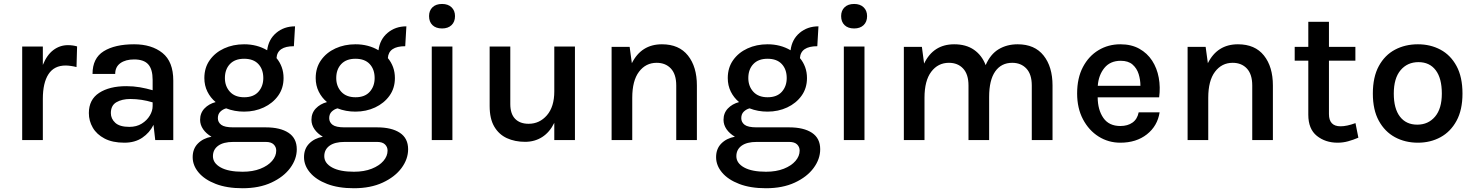

<svg xmlns="http://www.w3.org/2000/svg" viewBox="-20 -726 7647 995"><path d="M95 0V-485H202V-389.5Q223 -441.5 256.8 -466.8Q290.5 -492 332 -492Q357 -492 379.5 -485.5L376.5 -378.5Q363 -382 347.8 -384.2Q332.5 -386.5 320 -386.5Q260.5 -386.5 231.2 -341.5Q202 -296.5 202 -214V0Z M624.5 13.5Q563 13.5 522 -8Q481 -29.5 460.8 -64.5Q440.5 -99.5 440.5 -140Q440.5 -210 494 -244.8Q547.5 -279.5 635 -279.5Q671 -279.5 704.5 -273.8Q738 -268 771 -258.5V-312Q771 -367 748.2 -392.5Q725.5 -418 675 -418Q631 -418 604 -398.8Q577 -379.5 577 -343H459.5Q459.5 -424.5 517.5 -460.5Q575.5 -496.5 675 -496.5Q766 -496.5 822 -451.5Q878 -406.5 878 -308.5V0H784.5L775.5 -79Q755.5 -38 717.2 -12.2Q679 13.5 624.5 13.5ZM554.5 -140Q554.5 -110.5 577.5 -89.5Q600.5 -68.5 650.5 -68.5Q687.5 -68.5 714.5 -85.2Q741.5 -102 756.2 -126.8Q771 -151.5 771 -176.5V-195.5Q713.5 -213 655.5 -213Q612 -213 583.2 -196.2Q554.5 -179.5 554.5 -140Z M1245 -147.5Q1195 -147.5 1152 -164.5Q1135 -160 1122 -147.5Q1109 -135 1109 -113.5Q1109 -92.5 1126.5 -79.2Q1144 -66 1188.5 -66H1357.5Q1432.5 -66 1475.2 -37.8Q1518 -9.5 1518 47.5Q1518 98.5 1483.8 144.8Q1449.5 191 1386.5 220.2Q1323.5 249.5 1237 249.5Q1156 249.5 1098.2 227.2Q1040.5 205 1009.5 168.2Q978.5 131.5 978.5 88.5Q978.5 45 1005.5 17.8Q1032.5 -9.5 1076 -17.5Q1048.5 -33.5 1032.8 -56.2Q1017 -79 1017 -105Q1017 -140 1039.5 -163.8Q1062 -187.5 1097.5 -197Q1070.5 -219.5 1054.8 -251.2Q1039 -283 1039 -321.5Q1039 -375 1066.8 -414.2Q1094.5 -453.5 1141.2 -475Q1188 -496.5 1245 -496.5Q1312 -496.5 1364.5 -465.5Q1371.5 -522 1411.8 -555.8Q1452 -589.5 1509 -589.5L1503 -486.5Q1417 -486.5 1413 -425Q1430.5 -404 1440 -378Q1449.5 -352 1449.5 -321.5Q1449.5 -269 1421.5 -230Q1393.5 -191 1347 -169.2Q1300.5 -147.5 1245 -147.5ZM1245.5 -222Q1294 -222 1319.2 -250.5Q1344.5 -279 1344.5 -321.5Q1344.5 -366.5 1319 -394Q1293.5 -421.5 1245 -421.5Q1197.5 -421.5 1171.5 -394Q1145.5 -366.5 1145.5 -321.5Q1145.5 -279 1171.5 -250.5Q1197.5 -222 1245.5 -222ZM1083.5 83.5Q1083.5 119.5 1123.8 141.8Q1164 164 1237 164Q1290 164 1329.2 148.5Q1368.5 133 1390 108Q1411.5 83 1411.5 54.5Q1411.5 35.5 1398.2 22.5Q1385 9.5 1357.5 9.5H1188.5Q1138 9.5 1110.8 29.2Q1083.5 49 1083.5 83.5Z M1822 -147.5Q1772 -147.5 1729 -164.5Q1712 -160 1699 -147.5Q1686 -135 1686 -113.5Q1686 -92.5 1703.5 -79.2Q1721 -66 1765.5 -66H1934.5Q2009.5 -66 2052.2 -37.8Q2095 -9.5 2095 47.5Q2095 98.5 2060.8 144.8Q2026.5 191 1963.5 220.2Q1900.5 249.5 1814 249.5Q1733 249.5 1675.2 227.2Q1617.5 205 1586.5 168.2Q1555.5 131.5 1555.5 88.5Q1555.5 45 1582.5 17.8Q1609.5 -9.5 1653 -17.5Q1625.5 -33.5 1609.8 -56.2Q1594 -79 1594 -105Q1594 -140 1616.5 -163.8Q1639 -187.5 1674.5 -197Q1647.5 -219.5 1631.8 -251.2Q1616 -283 1616 -321.5Q1616 -375 1643.8 -414.2Q1671.5 -453.5 1718.2 -475Q1765 -496.5 1822 -496.5Q1889 -496.5 1941.5 -465.5Q1948.5 -522 1988.8 -555.8Q2029 -589.5 2086 -589.5L2080 -486.5Q1994 -486.5 1990 -425Q2007.5 -404 2017 -378Q2026.5 -352 2026.5 -321.5Q2026.5 -269 1998.5 -230Q1970.5 -191 1924 -169.2Q1877.5 -147.5 1822 -147.5ZM1822.5 -222Q1871 -222 1896.2 -250.5Q1921.5 -279 1921.5 -321.5Q1921.5 -366.5 1896 -394Q1870.5 -421.5 1822 -421.5Q1774.5 -421.5 1748.5 -394Q1722.5 -366.5 1722.5 -321.5Q1722.5 -279 1748.5 -250.5Q1774.5 -222 1822.5 -222ZM1660.5 83.5Q1660.5 119.5 1700.8 141.8Q1741 164 1814 164Q1867 164 1906.2 148.5Q1945.5 133 1967 108Q1988.5 83 1988.5 54.5Q1988.5 35.5 1975.2 22.5Q1962 9.5 1934.5 9.5H1765.5Q1715 9.5 1687.8 29.2Q1660.5 49 1660.5 83.5Z M2271 -578.5Q2239 -578.5 2221.2 -595.8Q2203.5 -613 2203.5 -642.5Q2203.5 -671 2221.2 -688.2Q2239 -705.5 2271 -705.5Q2302 -705.5 2320 -688.2Q2338 -671 2338 -642.5Q2338 -613 2320 -595.8Q2302 -578.5 2271 -578.5ZM2217.5 0V-485H2324.5V0Z M2517.5 -485H2624.5V-187Q2624.5 -136 2649.5 -110.2Q2674.5 -84.5 2719.5 -84.5Q2776 -84.5 2814.2 -128.5Q2852.5 -172.5 2852.5 -252.5V-485H2959.5V0H2852.5V-89.5Q2828.5 -40.5 2789.8 -15.8Q2751 9 2701 9Q2648.5 9 2607 -10Q2565.5 -29 2541.5 -69.8Q2517.5 -110.5 2517.5 -176.5Z M3149.5 0V-483H3243L3254.5 -398.5Q3303.5 -496.5 3410.5 -496.5Q3499 -496.5 3545.2 -438.2Q3591.5 -380 3591.5 -283V0H3484.5V-283Q3484.5 -341 3456.8 -370.8Q3429 -400.5 3383 -400.5Q3326.5 -400.5 3291.5 -354.2Q3256.5 -308 3256.5 -219.5V0Z M3957.5 -147.5Q3907.5 -147.5 3864.5 -164.5Q3847.5 -160 3834.5 -147.5Q3821.5 -135 3821.5 -113.5Q3821.5 -92.5 3839 -79.2Q3856.5 -66 3901 -66H4070Q4145 -66 4187.8 -37.8Q4230.5 -9.5 4230.5 47.5Q4230.5 98.5 4196.2 144.8Q4162 191 4099 220.2Q4036 249.5 3949.5 249.5Q3868.5 249.5 3810.8 227.2Q3753 205 3722 168.2Q3691 131.5 3691 88.5Q3691 45 3718 17.8Q3745 -9.5 3788.5 -17.5Q3761 -33.5 3745.2 -56.2Q3729.5 -79 3729.5 -105Q3729.5 -140 3752 -163.8Q3774.5 -187.5 3810 -197Q3783 -219.5 3767.2 -251.2Q3751.5 -283 3751.5 -321.5Q3751.5 -375 3779.2 -414.2Q3807 -453.5 3853.8 -475Q3900.5 -496.5 3957.5 -496.5Q4024.5 -496.5 4077 -465.5Q4084 -522 4124.2 -555.8Q4164.5 -589.5 4221.5 -589.5L4215.5 -486.5Q4129.5 -486.5 4125.5 -425Q4143 -404 4152.5 -378Q4162 -352 4162 -321.5Q4162 -269 4134 -230Q4106 -191 4059.5 -169.2Q4013 -147.5 3957.5 -147.5ZM3958 -222Q4006.5 -222 4031.8 -250.5Q4057 -279 4057 -321.5Q4057 -366.5 4031.5 -394Q4006 -421.5 3957.5 -421.5Q3910 -421.5 3884 -394Q3858 -366.5 3858 -321.5Q3858 -279 3884 -250.5Q3910 -222 3958 -222ZM3796 83.5Q3796 119.5 3836.2 141.8Q3876.5 164 3949.5 164Q4002.5 164 4041.8 148.5Q4081 133 4102.5 108Q4124 83 4124 54.5Q4124 35.5 4110.8 22.5Q4097.5 9.5 4070 9.5H3901Q3850.5 9.5 3823.2 29.2Q3796 49 3796 83.5Z M4406.5 -578.5Q4374.5 -578.5 4356.8 -595.8Q4339 -613 4339 -642.5Q4339 -671 4356.8 -688.2Q4374.5 -705.5 4406.5 -705.5Q4437.5 -705.5 4455.5 -688.2Q4473.5 -671 4473.5 -642.5Q4473.5 -613 4455.5 -595.8Q4437.5 -578.5 4406.5 -578.5ZM4353 0V-485H4460V0Z M4664 0V-483H4757.5L4769 -396.5Q4817 -496.5 4925 -496.5Q4986.5 -496.5 5027.5 -468Q5068.5 -439.5 5088 -388.5Q5112.5 -445 5155.2 -470.8Q5198 -496.5 5254 -496.5Q5342 -496.5 5388.2 -438.2Q5434.5 -380 5434.5 -283V0H5327V-283Q5327 -341 5299 -370.8Q5271 -400.5 5225.5 -400.5Q5169 -400.5 5137.5 -355.8Q5106 -311 5106 -223.5V0H4999V-283Q4999 -341 4971.2 -370.8Q4943.5 -400.5 4897.5 -400.5Q4841 -400.5 4806 -354.2Q4771 -308 4771 -219.5V0Z M5786 13.5Q5724 13.5 5673.2 -18.5Q5622.5 -50.5 5592.2 -108Q5562 -165.5 5562 -241.5Q5562 -321.5 5592 -378.5Q5622 -435.5 5672.8 -466Q5723.5 -496.5 5786 -496.5Q5843 -496.5 5884.2 -473.5Q5925.5 -450.5 5950.8 -411.5Q5976 -372.5 5985 -323.2Q5994 -274 5987 -221.5H5668.5Q5669 -156.5 5698 -114.8Q5727 -73 5786 -73Q5824 -73 5849 -90.8Q5874 -108.5 5881 -144H5989.5Q5978.5 -73 5923.5 -29.8Q5868.5 13.5 5786 13.5ZM5788 -411Q5733.5 -411 5703.2 -373.8Q5673 -336.5 5669 -281.5H5890Q5890 -312.5 5880.8 -342.2Q5871.5 -372 5849.2 -391.5Q5827 -411 5788 -411Z M6134.5 0V-483H6228L6239.5 -398.5Q6288.5 -496.5 6395.5 -496.5Q6484 -496.5 6530.2 -438.2Q6576.5 -380 6576.5 -283V0H6469.5V-283Q6469.5 -341 6441.8 -370.8Q6414 -400.5 6368 -400.5Q6311.5 -400.5 6276.5 -354.2Q6241.5 -308 6241.5 -219.5V0Z M6911.5 13.5Q6848.5 13.5 6804.2 -22Q6760 -57.5 6760 -131.5V-411.5H6689.5V-483H6760V-613H6867V-483H7004V-411.5H6867V-135Q6867 -71.5 6927 -71.5Q6959.5 -71.5 7004.5 -88L7019.5 -12.5Q6992.5 -1 6966.2 6.2Q6940 13.5 6911.5 13.5Z M7328 13.5Q7262 13.5 7209.2 -15Q7156.5 -43.5 7125.5 -100Q7094.5 -156.5 7094.5 -241Q7094.5 -327 7125.5 -383.8Q7156.5 -440.5 7209.2 -468.5Q7262 -496.5 7328 -496.5Q7393 -496.5 7445.2 -468.5Q7497.5 -440.5 7528.2 -383.8Q7559 -327 7559 -241Q7559 -156.5 7528.2 -100Q7497.5 -43.5 7445.2 -15Q7393 13.5 7328 13.5ZM7324.5 -80Q7381.5 -80 7416.8 -121.5Q7452 -163 7452 -241Q7452 -320.5 7420.2 -362.2Q7388.5 -404 7331 -404Q7273.5 -404 7238.2 -362.2Q7203 -320.5 7203 -241Q7203 -163 7235 -121.5Q7267 -80 7324.5 -80Z"/></svg>

Font: Karla SemiBold
Style: Regular
Weight: 600
Designer: Jonathan Pinhorn
Version: Version 2.004; ttfautohint (v1.8.4.7-5d5b);gftools[0.9.33]